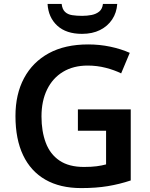

<svg xmlns="http://www.w3.org/2000/svg" viewBox="-20 -951 766 981"><path d="M378 -392H648V-29Q591 -10 531 0Q471 10 395 10Q287 10 212 -33Q137 -76 98 -158Q59 -240 59 -358Q59 -470 103 -552Q147 -634 229.5 -679Q312 -724 431 -724Q489 -724 543.5 -712.5Q598 -701 643 -681L599 -576Q565 -593 520.5 -604.5Q476 -616 428 -616Q355 -616 302 -584Q249 -552 220.5 -493.5Q192 -435 192 -356Q192 -280 214 -221.5Q236 -163 284 -130.5Q332 -98 409 -98Q447 -98 473.5 -101.5Q500 -105 522 -111V-283H378ZM579 -931Q576 -886 553 -851.5Q530 -817 491 -797.5Q452 -778 399 -778Q318 -778 272.5 -820Q227 -862 223 -931H295Q298 -904 312 -890.5Q326 -877 349 -873.5Q372 -870 400 -870Q425 -870 448 -874.5Q471 -879 487 -892Q503 -905 506 -931Z"/></svg>

Font: Noto Sans Armenian SemiBold
Style: Regular
Weight: 600
Designer: Monotype Design Team
Foundry: Monotype Imaging Inc.
Version: Version 2.007